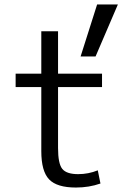

<svg xmlns="http://www.w3.org/2000/svg" viewBox="-20 -830 573 860"><path d="M415 -810H508L408 -577H341ZM430 -8Q379 10 320 10Q235 10 200 -26.5Q165 -63 165 -153V-440H50V-500H165V-690H240V-500H437V-440H240V-167Q240 -97 259 -73.5Q278 -50 330 -50Q376 -50 418 -67Z"/></svg>

Font: M PLUS 1p
Style: Regular
Weight: 400
Version: Version 1.062